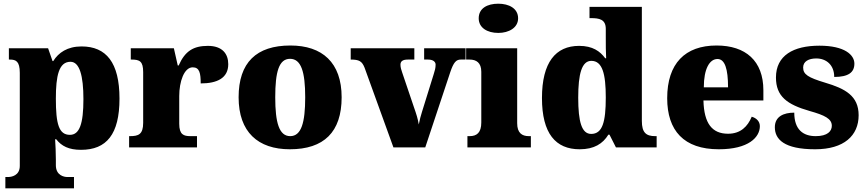

<svg xmlns="http://www.w3.org/2000/svg" viewBox="-20 -797 4686 1038"><path d="M9 221H380V160H344C327 160 282 152 282 96V66C282 26 280 -10 278 -44H284C313 -7 352 13 418 13C556 13 626 -71 626 -264C626 -459 554 -546 421 -546C344 -546 296 -512 268 -467H264L240 -536H28V-475H33C66 -475 87 -466 87 -403V100C87 153 41 160 24 160H9ZM358 -68C298 -68 282 -127 282 -264C282 -387 298 -463 361 -463C410 -463 431 -388 431 -261C431 -128 410 -68 358 -68Z M678 0H1045V-61H1010C973 -61 949 -69 949 -128V-278C949 -355 975 -433 1022 -433C1059 -433 1065 -401 1065 -346C1154 -346 1214 -375 1214 -450C1214 -506 1182 -549 1104 -549C1026 -549 980 -521 946 -443H941L920 -536H687V-475H691C735 -475 754 -466 754 -407V-133C754 -70 728 -61 683 -61H678Z M1547 10C1731 10 1827 -83 1827 -271C1827 -459 1722 -551 1550 -551C1366 -551 1270 -459 1270 -271C1270 -83 1375 10 1547 10ZM1549 -61C1489 -61 1468 -134 1468 -271C1468 -409 1488 -479 1548 -479C1608 -479 1630 -409 1630 -271C1630 -134 1609 -61 1549 -61Z M1951 -431 2107 0H2279L2414 -406C2432 -460 2446 -475 2471 -475H2497V-536H2273V-475H2294C2324 -475 2335 -461 2335 -448C2335 -429 2331 -416 2325 -397L2261 -191C2255 -173 2249 -149 2244 -124C2239 -155 2231 -180 2218 -217L2154 -406C2150 -418 2145 -432 2145 -447C2145 -465 2156 -475 2185 -475H2220V-536H1876V-475C1922 -475 1937 -466 1951 -431Z M2674 -619C2731 -619 2781 -647 2781 -698C2781 -752 2731 -777 2674 -777C2614 -777 2568 -752 2568 -698C2568 -647 2614 -619 2674 -619ZM2507 0H2850V-61H2839C2802 -61 2776 -78 2776 -131V-536H2500V-475H2519C2555 -475 2582 -458 2582 -409V-135C2582 -79 2557 -61 2519 -61H2507Z M3114 10C3192 10 3239 -20 3269 -69H3275L3310 0H3530V-61H3522C3473 -61 3450 -80 3450 -143V-760H3167V-699H3175C3219 -699 3255 -693 3255 -641V-596C3255 -557 3255 -512 3257 -482H3252C3224 -520 3184 -549 3111 -549C2984 -549 2910 -460 2910 -267C2910 -75 2984 10 3114 10ZM3176 -73C3125 -73 3106 -138 3106 -269C3106 -397 3125 -468 3177 -468C3237 -468 3255 -397 3255 -270C3255 -137 3237 -73 3176 -73Z M3866 10C4027 10 4088 -55 4088 -115C4088 -141 4069 -159 4044 -166C4022 -113 3984 -74 3916 -74C3830 -74 3786 -129 3783 -254H4107V-309C4107 -468 4011 -551 3854 -551C3684 -551 3587 -454 3587 -266C3587 -91 3677 10 3866 10ZM3916 -325H3785C3785 -425 3816 -478 3859 -478C3899 -478 3916 -424 3916 -325Z M4387 10C4543 10 4622 -64 4622 -174C4622 -279 4549 -318 4441 -350C4348 -378 4322 -395 4322 -432C4322 -465 4352 -481 4393 -481C4447 -481 4490 -446 4490 -381C4566 -381 4599 -405 4599 -453C4599 -500 4547 -550 4410 -550C4269 -550 4175 -497 4175 -378C4175 -276 4235 -232 4357 -197C4439 -174 4477 -155 4477 -117C4477 -88 4454 -61 4390 -61C4322 -61 4274 -96 4274 -188C4216 -188 4169 -167 4169 -109C4169 -44 4219 10 4387 10Z"/></svg>

Font: Noto Serif Gurmukhi Black
Style: Regular
Weight: 900
Designer: Vaibhav Singh and the Monotype Design Team
Foundry: Monotype Imaging Inc.
Version: Version 2.004